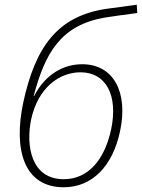

<svg xmlns="http://www.w3.org/2000/svg" viewBox="-20 -780 599 810"><path d="M249 10C368 10 456 -78 487 -229C521 -391 459 -509 327 -509C249 -509 172 -468 124 -375H122C170 -556 236 -674 423 -706C460 -712 506 -718 559 -725L557 -760C510 -754 466 -748 431 -743C223 -713 129 -583 78 -347C36 -148 81 10 249 10ZM249 -24C110 -24 88 -167 112 -279C141 -409 229 -475 320 -475C427 -475 479 -378 449 -235C421 -104 351 -24 249 -24Z"/></svg>

Font: Noto Sans ExtraLight
Style: Italic
Weight: 200
Italic angle: -12°
Designer: Monotype Design Team
Foundry: Monotype Imaging Inc.
Version: Version 2.013